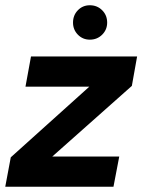

<svg xmlns="http://www.w3.org/2000/svg" viewBox="-34 -711 542 731"><path d="M-14 0 7 -112 306 -381H63L84 -496H488L468 -384L165 -115H420L398 0ZM308 -560Q281 -560 262.5 -579Q244 -598 244 -625Q244 -653 262.5 -672Q281 -691 308 -691Q336 -691 355 -672Q374 -653 374 -625Q374 -598 355 -579Q336 -560 308 -560Z"/></svg>

Font: DM Sans 28pt ExtraBold
Style: Italic
Weight: 800
Italic angle: -10°
Version: Version 4.004;gftools[0.9.30]